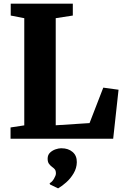

<svg xmlns="http://www.w3.org/2000/svg" viewBox="-20 -763 682 1056"><path d="M38 0V-62L113.5 -73.5V-663L39 -677.5V-743H380.5V-677.5L286.5 -663V-74L472.5 -86L548 -281L632 -269.5L602.5 0ZM402.5 129Q402 161.5 385 190.2Q368 219 344.2 240Q320.5 261 300.5 272.5H298.5L255 251.5L253 244.5Q266 238.5 276.8 220.2Q287.5 202 287.5 191Q287.5 175 281 167.8Q274.5 160.5 266.5 155Q258 149 250 138.8Q242 128.5 242 110Q242 89 255.2 76.5Q268.5 64 285.8 58.2Q303 52.5 315 52.5H318.5Q355.5 52.5 379.2 72.8Q403 93 402.5 129Z"/></svg>

Font: Merriweather 28pt Black
Style: Regular
Weight: 900
Version: Version 2.100